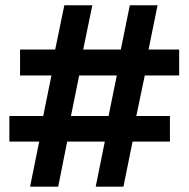

<svg xmlns="http://www.w3.org/2000/svg" viewBox="-20 -700 707 720"><path d="M92.8 0 127 -168.9H15.1V-265.1H142.1L172.9 -417H55.2V-514.2H187L221.2 -680.2H326.2L292 -514.2H433.1L466.8 -680.2H570.8L537.1 -514.2H651.9V-417H522.9L491.2 -265.1H617.2V-168.9H477.1L442.9 0H338.9L373 -168.9H231.9L198.2 0ZM246.1 -265.1H387.2L418 -417H276.9Z"/></svg>

Font: TASA Orbiter Text SemiBold
Style: Regular
Weight: 600
Designer: Weizhong Zhang
Version: Version 1.000;Glyphs 3.1.2 (3151)